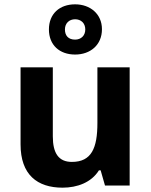

<svg xmlns="http://www.w3.org/2000/svg" viewBox="-20 -923 697 887"><path d="M327 -671C397 -671 451 -715 451 -788C451 -859 396 -903 327 -903C255 -903 206 -859 206 -787C206 -715 255 -671 327 -671ZM327 -740C296 -740 280 -758 280 -787C280 -816 300 -834 327 -834C354 -834 374 -816 374 -787C374 -758 354 -740 327 -740ZM579 -612H430V-355C430 -239 403 -175 312 -175C251 -175 224 -215 224 -293V-612H75V-256C75 -116 152 -56 269 -56C337 -56 402 -80 437 -136H445L465 -66H579Z"/></svg>

Font: Noto Sans Malayalam UI
Style: Bold
Weight: 700
Designer: Jelle Bosma - Monotype Design Team
Foundry: Monotype Imaging Inc.
Version: Version 2.104